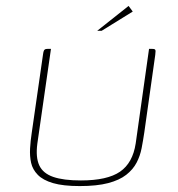

<svg xmlns="http://www.w3.org/2000/svg" viewBox="-20 -625 600 648"><path d="M467 -178Q463 -151 458 -125Q453 -99 441 -76Q429 -53 406 -35Q383 -17 345 -7Q307 3 249 3Q193 3 159 -7Q125 -17 107.5 -35Q90 -53 85 -75.5Q80 -98 81.5 -124Q83 -150 87 -176L125 -440Q126 -448 127.5 -452.5Q129 -457 132 -458.5Q135 -460 140 -460H152L106 -140Q100 -94 112.5 -67Q125 -40 159.5 -28Q194 -16 253 -16Q342 -16 385 -45.5Q428 -75 438 -141L483 -460H494Q500 -460 502.5 -458.5Q505 -457 505 -452.5Q505 -448 504 -440ZM308 -521 414 -605 428 -586 323 -521Z"/></svg>

Font: Genos Thin Thin
Style: Italic
Weight: 250
Italic angle: -8°
Version: Version 1.010